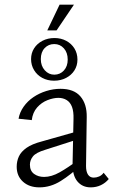

<svg xmlns="http://www.w3.org/2000/svg" viewBox="-20 -803 489 828"><path d="M371 5Q335 5 313.5 -21Q292 -47 293 -98L297 -290Q298 -322 290.5 -342Q283 -362 267.5 -371.5Q252 -381 232 -381Q210 -381 184.5 -371Q159 -361 140 -339.5Q121 -318 117 -285L60 -291Q65 -319 82 -343Q99 -367 124 -384Q149 -401 179.5 -410.5Q210 -420 241 -420Q299 -420 327 -387Q355 -354 354 -298L351 -87Q351 -63 359.5 -50Q368 -37 384 -37Q396 -37 407.5 -42Q419 -47 427 -58L449 -31Q435 -14 415 -4.5Q395 5 371 5ZM150 5Q106 5 79 -19.5Q52 -44 52 -84Q52 -108 61.5 -128.5Q71 -149 94.5 -165.5Q118 -182 160 -193L326 -240L331 -207L175 -157Q135 -145 122 -128.5Q109 -112 109 -93Q109 -66 127 -53Q145 -40 170 -40Q202 -40 237.5 -60Q273 -80 317 -113L329 -91Q286 -50 242 -22.5Q198 5 150 5ZM213 -455Q185 -455 162.5 -467Q140 -479 127 -500.5Q114 -522 114 -548Q114 -574 127 -594.5Q140 -615 163 -627Q186 -639 215 -639Q243 -639 265.5 -627Q288 -615 301 -594Q314 -573 314 -546Q314 -520 301 -499.5Q288 -479 265 -467Q242 -455 213 -455ZM214 -481Q239 -481 255.5 -499Q272 -517 272 -546Q272 -576 255.5 -594.5Q239 -613 214 -613Q189 -613 172.5 -595.5Q156 -578 156 -548Q156 -519 173 -500Q190 -481 214 -481ZM184 -672 237 -783H299L224 -672Z"/></svg>

Font: Ysabeau Office Light
Style: Regular
Weight: 300
Designer: Christian Thalmann (Catharsis Fonts)
Version: Version 2.001;gftools[0.9.30]; featfreeze: tnum,lnum,ss02